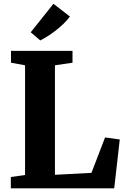

<svg xmlns="http://www.w3.org/2000/svg" viewBox="-20 -1018 679 1038"><path d="M38.5 0V-61L115.5 -72V-665L39.5 -679V-743H372V-679L277 -665V-73L474.5 -83.5L548 -275L627.5 -264L597.5 0ZM197.5 -799.5 146 -843.5 269 -997.5 358 -928.5Q343 -908 323.2 -889.2Q303.5 -870.5 281.8 -853.5Q260 -836.5 238.8 -823Q217.5 -809.5 198 -799.5Z"/></svg>

Font: Merriweather 24pt ExtraBold
Style: Regular
Weight: 800
Version: Version 2.100